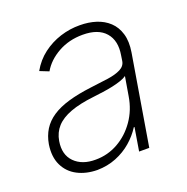

<svg xmlns="http://www.w3.org/2000/svg" viewBox="-106 -652 743 764"><g transform="rotate(-20 265.5 -270.5)"><path d="M180.2 12.2Q132.8 11.7 96.7 -7.1Q60.5 -25.9 43 -62.3Q25.4 -98.6 33.2 -149.9Q39.1 -184.1 55.4 -210.2Q71.8 -236.3 100.1 -255.1Q128.4 -273.9 169.9 -286.1Q211.4 -298.3 267.1 -305.2Q309.1 -310.1 342.5 -314.9Q376 -319.8 396.7 -330.3Q417.5 -340.8 420.9 -361.3L424.3 -383.8Q434.6 -443.4 404.3 -478.5Q374 -513.7 308.1 -513.7Q250 -513.7 203.9 -487.8Q157.7 -461.9 134.8 -421.9L96.7 -437Q119.1 -476.6 153.1 -502.2Q187 -527.8 227.8 -540.8Q268.6 -553.7 310.5 -553.2Q347.2 -553.2 378.7 -543.2Q410.2 -533.2 432.6 -512.2Q455.1 -491.2 464.8 -458.5Q474.6 -425.8 467.3 -380.9L403.8 0H360.8L377 -98.1H374Q355 -67.9 326.2 -43Q297.4 -18.1 260.3 -3.2Q223.1 11.7 180.2 12.2ZM188 -28.8Q239.3 -28.8 283.4 -53.7Q327.6 -78.6 357.9 -122.3Q388.2 -166 397 -221.2L410.6 -301.8Q401.4 -294.9 385 -289.3Q368.7 -283.7 348.4 -279.3Q328.1 -274.9 306.6 -272Q285.2 -269 265.1 -266.6Q204.6 -259.8 164.8 -244.9Q125 -230 103.5 -206.3Q82 -182.6 76.2 -148.4Q66.9 -92.8 98.9 -60.5Q130.9 -28.3 188 -28.8Z"/></g></svg>

Font: Inter Tight ExtraLight
Style: Italic
Weight: 250
Italic angle: -9.39999°
Designer: Rasmus Andersson
Foundry: rsms
Version: Version 3.004